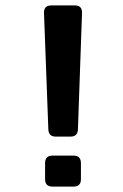

<svg xmlns="http://www.w3.org/2000/svg" viewBox="-20 -687 453 707"><path d="M185 -184Q159 -184 158 -211L142 -639Q141 -667 169 -667H256Q283 -667 282 -639L267 -211Q266 -184 240 -184ZM173 0Q146 0 146 -27V-86Q146 -114 173 -114H251Q278 -114 278 -86V-27Q278 0 251 0Z"/></svg>

Font: Pitagon Sans
Style: Bold
Weight: 700
Designer: Travis Tran
Foundry: Pitagon
Version: Version 1.001; ttfautohint (v1.8.4.7-5d5b);gftools[0.9.26]